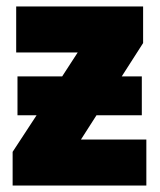

<svg xmlns="http://www.w3.org/2000/svg" viewBox="-20 -573 493 593"><path d="M30 -553V-411H220L172 -337H34V-217H93L19 -104V0H432V-142H230L278 -217H418V-337H356L422 -440V-553Z"/></svg>

Font: Noto Sans UI SemiCondensed Black
Style: Regular
Weight: 900
Width: 4
Designer: Monotype Design Team
Foundry: Monotype Imaging Inc.
Version: 1.001